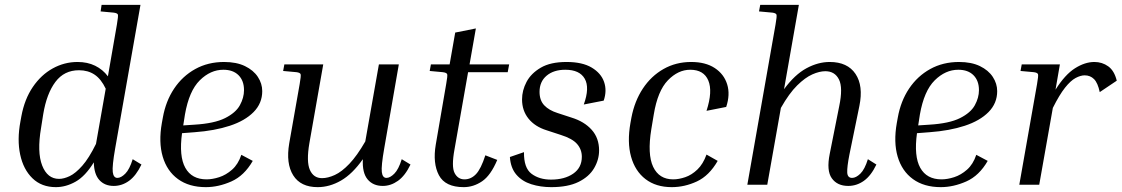

<svg xmlns="http://www.w3.org/2000/svg" viewBox="-20 -760 4615 790"><path d="M448 5Q411 5 389 -19Q367 -43 366 -92Q331 -35 291 -12.5Q251 10 210 10Q151 10 113.5 -26.5Q76 -63 63 -124Q50 -185 64 -260L68 -282Q81 -352 115 -402Q149 -452 197 -478.5Q245 -505 299 -505Q340 -505 371.5 -489.5Q403 -474 424 -446L461 -659Q467 -694 465 -700Q463 -706 448 -708L394 -713L398 -740H558L454 -150Q441 -76 444 -52Q447 -28 463 -28Q478 -28 495.5 -45.5Q513 -63 526 -105L562 -83Q540 -37 511 -16Q482 5 448 5ZM149 -234Q132 -134 153.5 -79Q175 -24 223 -24Q243 -24 267 -35.5Q291 -47 318.5 -78Q346 -109 375 -168L415 -395Q396 -435 369 -453Q342 -471 305 -471Q244 -471 208 -423Q172 -375 158 -291Z M1020 -98Q985 -37 932 -13.5Q879 10 827 10Q758 10 712.5 -23Q667 -56 649.5 -115.5Q632 -175 646 -254L650 -276Q662 -344 696.5 -395.5Q731 -447 783.5 -476Q836 -505 902 -505Q953 -505 988 -488Q1023 -471 1041 -443.5Q1059 -416 1059 -385Q1059 -335 1023.5 -299Q988 -263 925.5 -242.5Q863 -222 781 -216L729 -212Q716 -117 742.5 -69.5Q769 -22 830 -22Q854 -22 882 -31Q910 -40 935 -62Q960 -84 973 -123ZM741 -289 734 -244 780 -247Q862 -252 906 -274Q950 -296 967 -327Q984 -358 984 -389Q984 -428 961.5 -450.5Q939 -473 899 -473Q846 -473 802 -429.5Q758 -386 741 -289Z M1555 5Q1515 5 1492.5 -22Q1470 -49 1473 -105Q1430 -44 1383 -17Q1336 10 1287 10Q1217 10 1186.5 -38.5Q1156 -87 1170 -170L1213 -414Q1219 -448 1217 -454.5Q1215 -461 1200 -463L1145 -468L1150 -495H1310L1253 -171Q1240 -95 1255 -61Q1270 -27 1305 -27Q1329 -27 1357.5 -40Q1386 -53 1417.5 -86Q1449 -119 1483 -178L1539 -495H1621L1561 -150Q1548 -76 1551 -52Q1554 -28 1570 -28Q1585 -28 1602.5 -45.5Q1620 -63 1633 -105L1669 -83Q1647 -37 1617.5 -16Q1588 5 1555 5Z M2026 -102Q1999 -38 1963.5 -14Q1928 10 1888 10Q1812 10 1786 -39Q1760 -88 1773 -165L1816 -415Q1822 -448 1820 -454.5Q1818 -461 1802 -463L1748 -468L1753 -495H1830L1853 -626L1938 -643L1912 -495H2075L2069 -463H1906L1850 -145Q1837 -74 1850.5 -48Q1864 -22 1891 -22Q1918 -22 1938.5 -43.5Q1959 -65 1977 -121Z M2248 10Q2204 10 2166 -2Q2128 -14 2104.5 -41.5Q2081 -69 2078 -114L2136 -134Q2135 -69 2167 -45Q2199 -21 2247 -21Q2303 -21 2338.5 -45.5Q2374 -70 2374 -115Q2374 -145 2354.5 -167.5Q2335 -190 2287 -205L2229 -224Q2181 -239 2154.5 -272Q2128 -305 2128 -351Q2128 -388 2146.5 -423Q2165 -458 2205 -481.5Q2245 -505 2311 -505Q2376 -505 2414.5 -482Q2453 -459 2465.5 -423Q2478 -387 2464 -346L2382 -330Q2407 -399 2386 -436Q2365 -473 2306 -473Q2258 -473 2229 -448.5Q2200 -424 2200 -382Q2200 -347 2219.5 -326.5Q2239 -306 2274 -295L2332 -276Q2384 -260 2414.5 -226Q2445 -192 2445 -141Q2445 -103 2424.5 -68Q2404 -33 2360.5 -11.5Q2317 10 2248 10Z M2820 -473Q2770 -473 2728 -429.5Q2686 -386 2670 -289L2660 -229Q2643 -125 2667.5 -73.5Q2692 -22 2750 -22Q2773 -22 2799.5 -31Q2826 -40 2849.5 -62.5Q2873 -85 2887 -124L2933 -98Q2898 -37 2847.5 -13.5Q2797 10 2744 10Q2679 10 2636 -23Q2593 -56 2576.5 -115.5Q2560 -175 2574 -254L2578 -276Q2591 -344 2625 -395.5Q2659 -447 2710 -476Q2761 -505 2824 -505Q2883 -505 2921 -480Q2959 -455 2972 -413Q2985 -371 2968 -320L2887 -304Q2913 -384 2894.5 -428.5Q2876 -473 2820 -473Z M3586 -83Q3564 -37 3534.5 -16Q3505 5 3470 5Q3425 5 3402.5 -26.5Q3380 -58 3394 -127L3433 -323Q3449 -399 3432 -433Q3415 -467 3376 -467Q3352 -467 3322.5 -454Q3293 -441 3260 -408.5Q3227 -376 3193 -316L3137 0H3055L3171 -659Q3177 -693 3175 -699.5Q3173 -706 3158 -708L3103 -713L3108 -740H3267L3206 -393Q3250 -453 3298 -479Q3346 -505 3394 -505Q3467 -505 3500 -456Q3533 -407 3516 -324L3475 -124Q3465 -73 3466 -50.5Q3467 -28 3486 -28Q3502 -28 3520 -45.5Q3538 -63 3551 -105Z M4044 -98Q4009 -37 3956 -13.5Q3903 10 3851 10Q3782 10 3736.5 -23Q3691 -56 3673.5 -115.5Q3656 -175 3670 -254L3674 -276Q3686 -344 3720.5 -395.5Q3755 -447 3807.5 -476Q3860 -505 3926 -505Q3977 -505 4012 -488Q4047 -471 4065 -443.5Q4083 -416 4083 -385Q4083 -335 4047.5 -299Q4012 -263 3949.5 -242.5Q3887 -222 3805 -216L3753 -212Q3740 -117 3766.5 -69.5Q3793 -22 3854 -22Q3878 -22 3906 -31Q3934 -40 3959 -62Q3984 -84 3997 -123ZM3765 -289 3758 -244 3804 -247Q3886 -252 3930 -274Q3974 -296 3991 -327Q4008 -358 4008 -389Q4008 -428 3985.5 -450.5Q3963 -473 3923 -473Q3870 -473 3826 -429.5Q3782 -386 3765 -289Z M4443 -450Q4426 -450 4405.5 -439Q4385 -428 4362 -399Q4339 -370 4312 -316L4256 0H4174L4247 -414Q4253 -448 4251 -454.5Q4249 -461 4234 -463L4179 -468L4184 -495H4341L4323 -391Q4362 -453 4403 -479Q4444 -505 4483 -505Q4515 -505 4540 -487Q4565 -469 4575 -428L4505 -381Q4497 -419 4481.5 -434.5Q4466 -450 4443 -450Z"/></svg>

Font: Inria Serif
Style: Italic
Weight: 400
Italic angle: -10°
Designer: Black Foundry Team
Foundry: Black Foundry
Version: Version 1.000; ttfautohint (v1.8.3)